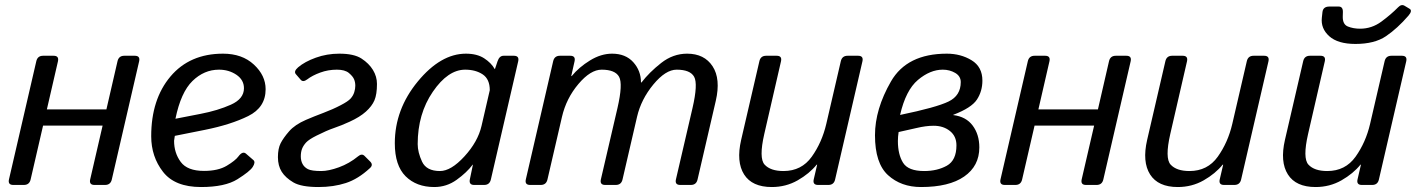

<svg xmlns="http://www.w3.org/2000/svg" viewBox="-20 -734 5620 762"><path d="M32.7 0Q10.7 0 15.6 -22L124 -490.7Q128.9 -512.7 150.9 -512.7H192.9Q214.8 -512.7 210 -490.7L166 -299.8H402.3L446.3 -490.7Q451.2 -512.7 473.1 -512.7H515.1Q537.1 -512.7 532.2 -490.7L423.8 -22Q418.9 0 397 0H355Q333 0 337.9 -22L387.2 -235.4H150.9L101.6 -22Q96.7 0 74.7 0Z M580.1 -193.4Q580.1 -339.8 656.5 -430.4Q732.9 -521 865.2 -521Q940.9 -521 987.5 -477.8Q1034.2 -434.6 1034.2 -379.9Q1034.2 -307.6 965.1 -273.4Q896 -239.3 793.9 -218.8L673.8 -194.8Q670.9 -176.3 670.9 -175.3Q670.9 -127 697.3 -91.3Q723.6 -55.7 789.6 -55.7Q845.7 -55.7 879.9 -76.2Q914.1 -96.7 926.3 -113.3Q943.4 -136.2 957 -123.5L985.8 -98.6Q995.1 -90.3 982.9 -71.3Q971.7 -53.7 922.4 -22.7Q873 8.3 777.8 8.3Q673.8 8.3 627 -52Q580.1 -112.3 580.1 -193.4ZM676.3 -262.7 776.4 -282.2Q844.7 -295.4 896.5 -318.6Q948.2 -341.8 948.2 -383.8Q948.2 -417 918.2 -437.3Q888.2 -457.5 849.1 -457.5Q790 -457.5 743.9 -412.6Q697.8 -367.7 676.3 -262.7Z M1083 -110.4Q1083 -144.5 1093.8 -165.5Q1104.5 -186.5 1127.4 -212.9Q1150.4 -239.3 1194.3 -258.3Q1226.1 -272 1263.7 -286.1Q1301.3 -300.3 1332 -316.4Q1361.3 -331.5 1371.6 -343Q1381.8 -354.5 1386 -368.2Q1390.1 -381.8 1390.1 -393.6Q1390.1 -408.2 1385 -419.9Q1379.9 -431.6 1364.3 -444.6Q1348.6 -457.5 1316.9 -457.5Q1282.2 -457.5 1251 -446Q1219.7 -434.6 1199.2 -418.9Q1183.1 -406.7 1173.8 -417L1154.3 -439.5Q1144.5 -450.7 1163.1 -466.8Q1189.5 -489.3 1233.4 -505.1Q1277.3 -521 1326.7 -521Q1384.8 -521 1414.6 -501.7Q1444.3 -482.4 1460.2 -456.3Q1476.1 -430.2 1476.1 -400.9Q1476.1 -359.4 1466.1 -335.9Q1456.1 -312.5 1432.1 -291Q1408.2 -269.5 1367.7 -251Q1335.9 -236.3 1305.9 -226.1Q1275.9 -215.8 1236.3 -195.8Q1206.1 -180.7 1194.8 -168.5Q1183.6 -156.2 1178.7 -143.3Q1173.8 -130.4 1173.8 -113.3Q1173.8 -96.2 1180.7 -83.3Q1187.5 -70.3 1202.1 -62.7Q1216.8 -55.2 1254.9 -55.2Q1284.2 -55.2 1325.2 -70.1Q1366.2 -85 1401.4 -113.8Q1416 -126 1426.8 -115.2L1449.2 -92.8Q1462.4 -79.6 1448.2 -66.9Q1401.4 -23.4 1352.5 -7.6Q1303.7 8.3 1244.1 8.3Q1175.8 8.3 1144.5 -10Q1113.3 -28.3 1098.1 -52.2Q1083 -76.2 1083 -110.4Z M1546.9 -165.5Q1546.9 -299.8 1637.9 -410.4Q1729 -521 1829.1 -521Q1873 -521 1901.4 -502.7Q1929.7 -484.4 1943.4 -460H1944.3L1954.6 -490.7Q1961.9 -512.7 1978.5 -512.7H2019.5Q2041.5 -512.7 2036.6 -490.7L1928.2 -22Q1923.3 0 1901.4 0H1861.8Q1840.3 0 1844.7 -22L1856.9 -80.6H1856Q1832 -48.8 1792.2 -20.3Q1752.4 8.3 1703.6 8.3Q1632.8 8.3 1589.8 -34.4Q1546.9 -77.1 1546.9 -165.5ZM1637.7 -162.1Q1637.7 -129.9 1655 -92.5Q1672.4 -55.2 1726.1 -55.2Q1770 -55.2 1823.2 -113.3Q1876.5 -171.4 1891.1 -234.4L1923.8 -376Q1923.8 -419.9 1895.8 -438.7Q1867.7 -457.5 1826.2 -457.5Q1757.8 -457.5 1697.8 -369.9Q1637.7 -282.2 1637.7 -162.1Z M2084 0Q2062 0 2066.9 -22L2175.3 -490.7Q2180.2 -512.7 2202.1 -512.7H2243.2Q2265.1 -512.7 2260.3 -490.7L2247.1 -432.1H2249Q2277.8 -467.3 2321.5 -494.1Q2365.2 -521 2409.2 -521Q2462.9 -521 2493.4 -487.1Q2523.9 -453.1 2523.9 -406.7H2525.9Q2556.6 -446.8 2603.8 -483.9Q2650.9 -521 2707 -521Q2775.4 -521 2808.1 -470.9Q2840.8 -420.9 2820.8 -334L2748.5 -22Q2743.7 0 2721.7 0H2679.7Q2657.7 0 2662.6 -22L2728.5 -305.7Q2750.5 -400.9 2734.9 -429.2Q2719.2 -457.5 2665.5 -457.5Q2621.6 -457.5 2573 -398.7Q2524.4 -339.8 2508.3 -270.5L2450.7 -22Q2445.8 0 2423.8 0H2381.8Q2359.9 0 2364.7 -22L2430.7 -305.7Q2452.6 -400.9 2437 -429.2Q2421.4 -457.5 2367.7 -457.5Q2323.7 -457.5 2275.6 -400.6Q2227.5 -343.8 2210.4 -270.5L2152.8 -22Q2147.9 0 2126 0Z M2921.4 -178.7 2993.7 -490.7Q2998.5 -512.7 3020.5 -512.7H3062.5Q3084.5 -512.7 3079.6 -490.7L3013.2 -202.1Q2991.2 -106 3014.6 -80.6Q3038.1 -55.2 3089.4 -55.2Q3161.1 -55.2 3201.7 -112.1Q3242.2 -168.9 3259.3 -242.2L3316.9 -490.7Q3321.8 -512.7 3343.8 -512.7H3385.7Q3407.7 -512.7 3402.8 -490.7L3294.4 -22Q3289.6 0 3267.6 0H3226.6Q3204.6 0 3209.5 -22L3223.1 -80.6H3221.2Q3192.4 -44.9 3145.8 -18.3Q3099.1 8.3 3043 8.3Q2964.8 8.3 2933.1 -41.7Q2901.4 -91.8 2921.4 -178.7Z M3452.6 -197.3Q3452.6 -300.8 3516.1 -410.9Q3579.6 -521 3737.8 -521Q3793 -521 3835.9 -494.9Q3878.9 -468.8 3878.9 -414.1Q3878.9 -372.1 3857.2 -338.9Q3835.4 -305.7 3763.2 -278.3V-277.3Q3814 -271 3840.3 -235.6Q3866.7 -200.2 3866.7 -148.9Q3866.7 -75.2 3806.6 -33.4Q3746.6 8.3 3635.3 8.3Q3556.2 8.3 3504.4 -38.8Q3452.6 -85.9 3452.6 -197.3ZM3543.5 -174.3Q3543.5 -121.1 3564 -88.1Q3584.5 -55.2 3647.9 -55.2Q3699.7 -55.2 3737.8 -76.4Q3775.9 -97.7 3775.9 -157.2Q3775.9 -193.4 3750 -214.1Q3724.1 -234.9 3685.1 -234.9Q3654.8 -234.9 3616.7 -225.8Q3578.6 -216.8 3546.4 -210Q3543.5 -191.4 3543.5 -174.3ZM3552.2 -277.8Q3696.3 -307.6 3744.6 -331.1Q3793 -354.5 3793 -408.2Q3793 -431.6 3771 -444.6Q3749 -457.5 3721.7 -457.5Q3671.4 -457.5 3623 -416.7Q3574.7 -376 3552.2 -277.8Z M3967.8 0Q3945.8 0 3950.7 -22L4059.1 -490.7Q4064 -512.7 4085.9 -512.7H4127.9Q4149.9 -512.7 4145 -490.7L4101.1 -299.8H4337.4L4381.3 -490.7Q4386.2 -512.7 4408.2 -512.7H4450.2Q4472.2 -512.7 4467.3 -490.7L4358.9 -22Q4354 0 4332 0H4290Q4268.1 0 4272.9 -22L4322.3 -235.4H4085.9L4036.6 -22Q4031.7 0 4009.8 0Z M4532.7 -178.7 4605 -490.7Q4609.9 -512.7 4631.8 -512.7H4673.8Q4695.8 -512.7 4690.9 -490.7L4624.5 -202.1Q4602.5 -106 4626 -80.6Q4649.4 -55.2 4700.7 -55.2Q4772.5 -55.2 4813 -112.1Q4853.5 -168.9 4870.6 -242.2L4928.2 -490.7Q4933.1 -512.7 4955.1 -512.7H4997.1Q5019 -512.7 5014.2 -490.7L4905.8 -22Q4900.9 0 4878.9 0H4837.9Q4815.9 0 4820.8 -22L4834.5 -80.6H4832.5Q4803.7 -44.9 4757.1 -18.3Q4710.4 8.3 4654.3 8.3Q4576.2 8.3 4544.4 -41.7Q4512.7 -91.8 4532.7 -178.7Z M5079.6 -178.7 5151.9 -490.7Q5156.7 -512.7 5178.7 -512.7H5220.7Q5242.7 -512.7 5237.8 -490.7L5171.4 -202.1Q5149.4 -106 5172.9 -80.6Q5196.3 -55.2 5247.6 -55.2Q5319.3 -55.2 5359.9 -112.1Q5400.4 -168.9 5417.5 -242.2L5475.1 -490.7Q5480 -512.7 5502 -512.7H5543.9Q5565.9 -512.7 5561 -490.7L5452.6 -22Q5447.8 0 5425.8 0H5384.8Q5362.8 0 5367.7 -22L5381.3 -80.6H5379.4Q5350.6 -44.9 5304 -18.3Q5257.3 8.3 5201.2 8.3Q5123 8.3 5091.3 -41.7Q5059.6 -91.8 5079.6 -178.7ZM5228.5 -686Q5231 -708 5255.9 -708H5293Q5310.1 -708 5309.6 -686L5309.1 -669.4Q5308.1 -637.2 5329.6 -628.7Q5351.1 -620.1 5377.9 -620.1Q5424.3 -620.1 5462.6 -648.4Q5501 -676.8 5528.8 -705.1Q5542 -718.8 5554.7 -710.9L5574.2 -699.2Q5586.9 -691.9 5569.8 -671.9Q5525.9 -621.1 5480.5 -590.3Q5435.1 -559.6 5359.4 -559.6Q5289.6 -559.6 5255.4 -590.3Q5221.2 -621.1 5226.1 -664.1Z"/></svg>

Font: Istok
Style: Italic
Weight: 500
Italic angle: -13°
Designer: Andrey V. Panov
Foundry: Andrey V. Panov
Version: Version 1.0.3